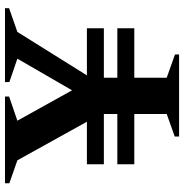

<svg xmlns="http://www.w3.org/2000/svg" viewBox="-4 -738 744 776"><g transform="rotate(-90 368.0 -350.0)"><path d="M204.2 1.8V-15.8L295.2 -48.2V-179.2H92.2V-247.8H295.2V-302.2H92.2V-370.8H264L108 -651.8L15.2 -684.2V-701.8H365.8V-685.2L268.2 -651.8L391 -430.8L518.8 -651.8L424.2 -684.2V-701.8H722.8V-685.2L627 -651.8L451.4 -370.8H641.8V-302.2H441.8V-247.8H641.8V-179.2H441.8V-48.2L535.8 -14.8V1.8Z"/></g></svg>

Font: Wittgenstein
Style: Italic
Weight: 400
Italic angle: -11°
Designer: Jörg Drees
Foundry: Jörg Drees
Version: Version 1.500